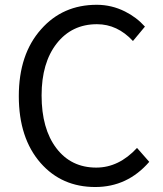

<svg xmlns="http://www.w3.org/2000/svg" viewBox="-20 -749 663 782"><path d="M368.2 12.7Q231.4 12.7 145.5 -85Q56.6 -186.5 56.6 -357.4Q56.6 -528.3 147.5 -629.9Q235.4 -729.5 374 -729.5Q434.6 -729.5 489.3 -702.1Q536.1 -678.7 570.3 -640.6L521.5 -582Q458 -650.4 375 -650.4Q272.5 -650.4 210.9 -571.8Q149.4 -493.2 149.4 -360.4Q149.4 -224.6 209.5 -145.5Q269.5 -66.4 372.1 -66.4Q463.9 -66.4 538.1 -146.5L587.9 -89.8Q499 12.7 368.2 12.7Z"/></svg>

Font: Bpmf GenSeki Gothic R
Style: R
Weight: 400
Foundry: But Ko
Version: Version 1.320